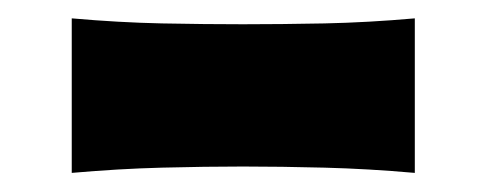

<svg xmlns="http://www.w3.org/2000/svg" viewBox="-20 -440 518 205"><path d="M56.6 -255.4V-420.4Q106.4 -416 152.8 -415Q199.2 -414.1 239.3 -414.1Q279.8 -414.1 326.4 -415Q373 -416 422.9 -420.4V-255.4Q373 -259.8 326.4 -261Q279.8 -262.2 239.3 -262.2Q199.2 -262.2 152.8 -261Q106.4 -259.8 56.6 -255.4Z"/></svg>

Font: Pinar DS4-Bold
Style: Regular
Weight: 700
Designer: Amin Abedi
Version: Version 2.000